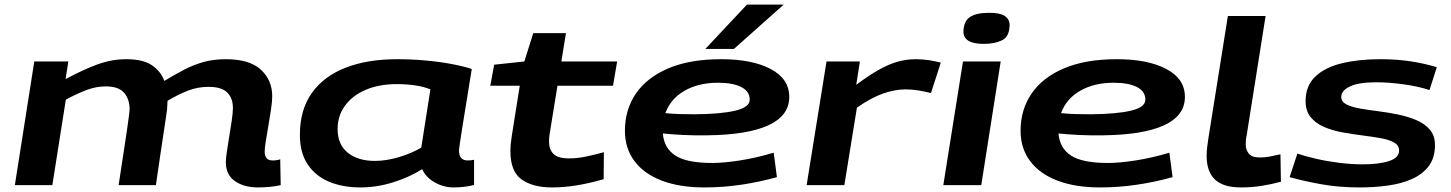

<svg xmlns="http://www.w3.org/2000/svg" viewBox="-20 -810 6349 840"><path d="M1108 10Q1048 10 1008 -17.5Q968 -45 968 -101Q968 -116 972.5 -146.5Q977 -177 983 -213.5Q989 -250 994 -283.5Q999 -317 999 -338Q999 -380 974.5 -405Q950 -430 892 -430Q845 -430 802.5 -413.5Q760 -397 713 -369Q713 -363 712 -350.5Q711 -338 711 -332Q708 -309 704 -282.5Q700 -256 694.5 -219.5Q689 -183 681 -130Q673 -77 662 0H499Q524 -162 535.5 -240.5Q547 -319 547 -333Q547 -375 523.5 -403.5Q500 -432 442 -432Q401 -432 359.5 -416.5Q318 -401 268 -374L209 0H45L130 -541H279L267 -464Q341 -504 404.5 -527.5Q468 -551 532 -551Q607 -551 645.5 -524Q684 -497 699 -456Q745 -484 786.5 -505.5Q828 -527 871.5 -539Q915 -551 968 -551Q1072 -551 1121.5 -505Q1171 -459 1171 -389Q1171 -368 1166 -333.5Q1161 -299 1154.5 -262Q1148 -225 1143 -193.5Q1138 -162 1138 -146Q1138 -108 1173 -108Q1191 -108 1206 -113L1208 0Q1188 5 1160 7.5Q1132 10 1108 10Z M1965 10Q1921 10 1882 -12Q1843 -34 1827 -70Q1772 -35 1700.5 -12.5Q1629 10 1557 10Q1479 10 1419.5 -15Q1360 -40 1326 -91Q1292 -142 1292 -220Q1292 -330 1344.5 -403.5Q1397 -477 1492.5 -514Q1588 -551 1718 -551Q1778 -551 1840 -545.5Q1902 -540 1955.5 -530Q2009 -520 2044 -508Q2018 -350 2003 -255Q1988 -160 1988 -153Q1988 -108 2026 -108Q2041 -108 2054 -111V-1Q2038 4 2013 7Q1988 10 1965 10ZM1823 -164 1863 -419Q1834 -431 1796 -436.5Q1758 -442 1716 -442Q1639 -442 1581 -417.5Q1523 -393 1490 -348.5Q1457 -304 1457 -245Q1457 -178 1501.5 -142Q1546 -106 1620 -106Q1670 -106 1725 -122.5Q1780 -139 1823 -164Z M2622 -144 2621 -26Q2558 -8 2503 1Q2448 10 2395 10Q2311 10 2262 -25Q2213 -60 2213 -148Q2213 -178 2219 -215L2254 -435H2125L2142 -527L2274 -541L2313 -665H2456L2436 -541H2680L2662 -435H2419L2384 -220Q2383 -212 2382.5 -204.5Q2382 -197 2382 -190Q2382 -156 2401.5 -136.5Q2421 -117 2470 -117Q2504 -117 2541 -124.5Q2578 -132 2622 -144Z M3379 -35Q3304 -14 3224 -2Q3144 10 3062 10Q2954 10 2876 -19.5Q2798 -49 2756 -105Q2714 -161 2714 -238Q2714 -330 2762 -400.5Q2810 -471 2904 -511Q2998 -551 3135 -551Q3271 -551 3352 -508Q3433 -465 3433 -386Q3433 -304 3342 -262Q3251 -220 3075 -218Q3018 -217 2969 -219.5Q2920 -222 2880 -226Q2885 -162 2934.5 -129.5Q2984 -97 3097 -97Q3146 -97 3217 -108Q3288 -119 3365 -142ZM3121 -448Q3036 -448 2975 -413Q2914 -378 2891 -315Q2920 -312 2952.5 -311Q2985 -310 3020 -310Q3135 -311 3197.5 -326Q3260 -341 3260 -374Q3260 -410 3223.5 -429Q3187 -448 3121 -448ZM3066 -596 3248 -790H3409L3191 -596Z M3742 -541 3726 -439Q3781 -480 3824.5 -504.5Q3868 -529 3907 -540Q3946 -551 3987 -551Q4017 -551 4045.5 -546.5Q4074 -542 4096 -536L4053 -403Q4025 -410 3997 -414.5Q3969 -419 3942 -419Q3896 -419 3844 -401Q3792 -383 3729 -339L3674 0H3509L3596 -541Z M4308 -754Q4355 -754 4376 -740Q4397 -726 4397 -700Q4396 -649 4363.5 -633.5Q4331 -618 4284 -618Q4195 -618 4195 -672Q4196 -717 4223.5 -735.5Q4251 -754 4308 -754ZM4107 0 4193 -541H4358L4273 0Z M5110 -35Q5035 -14 4955 -2Q4875 10 4793 10Q4685 10 4607 -19.5Q4529 -49 4487 -105Q4445 -161 4445 -238Q4445 -330 4493 -400.5Q4541 -471 4635 -511Q4729 -551 4866 -551Q5002 -551 5083 -508Q5164 -465 5164 -386Q5164 -304 5073 -262Q4982 -220 4806 -218Q4749 -217 4700 -219.5Q4651 -222 4611 -226Q4616 -162 4665.5 -129.5Q4715 -97 4828 -97Q4877 -97 4948 -108Q5019 -119 5096 -142ZM4852 -448Q4767 -448 4706 -413Q4645 -378 4622 -315Q4651 -312 4683.5 -311Q4716 -310 4751 -310Q4866 -311 4928.5 -326Q4991 -341 4991 -374Q4991 -410 4954.5 -429Q4918 -448 4852 -448Z M5352 -740H5517L5434 -217Q5432 -209 5431 -199Q5430 -189 5430 -177Q5430 -155 5443.5 -138Q5457 -121 5492 -121Q5514 -121 5534.5 -125Q5555 -129 5582 -135L5584 -15Q5544 -4 5500.5 3Q5457 10 5409 10Q5332 10 5295.5 -24.5Q5259 -59 5259 -128Q5259 -147 5261.5 -167.5Q5264 -188 5267 -207Z M5622 -35 5656 -138Q5691 -126 5739.5 -115Q5788 -104 5840.5 -97.5Q5893 -91 5942 -91Q6014 -91 6057.5 -105.5Q6101 -120 6101 -151Q6101 -174 6079 -186.5Q6057 -199 6020.5 -205.5Q5984 -212 5940.5 -217.5Q5897 -223 5853 -231Q5809 -239 5773 -254.5Q5737 -270 5714.5 -297Q5692 -324 5692 -368Q5692 -434 5734 -474.5Q5776 -515 5850 -533Q5924 -551 6020 -551Q6091 -551 6152.5 -541.5Q6214 -532 6266 -516L6234 -416Q6186 -432 6121.5 -441Q6057 -450 6000 -450Q5925 -450 5886.5 -432Q5848 -414 5848 -386Q5848 -365 5870 -353.5Q5892 -342 5928.5 -335.5Q5965 -329 6009 -323.5Q6053 -318 6096.5 -309Q6140 -300 6176.5 -284.5Q6213 -269 6235.5 -243Q6258 -217 6258 -175Q6258 -119 6230.5 -83Q6203 -47 6156.5 -26.5Q6110 -6 6051 2Q5992 10 5928 10Q5839 10 5763 -3.5Q5687 -17 5622 -35Z"/></svg>

Font: Georama ExtraExtended SemiBold
Style: Italic
Weight: 600
Width: 8
Italic angle: -9°
Designer: Jean-Baptiste Levee
Foundry: Production Type
Version: Version 1.000